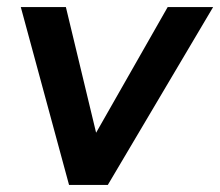

<svg xmlns="http://www.w3.org/2000/svg" viewBox="-20 -525 625 545"><path d="M176 0 39 -505H167L262 -110H231L456 -505H585L286 0Z"/></svg>

Font: Mulish ExtraLight
Style: Bold Italic
Weight: 700
Italic angle: -9°
Version: Version 3.603